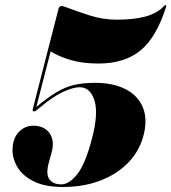

<svg xmlns="http://www.w3.org/2000/svg" viewBox="-20 -736 683 766"><path d="M30 -137Q30 -183 54.5 -208.8Q79 -234.5 112.5 -234.5Q156.5 -234.5 177.8 -204.5Q199 -174.5 185.5 -126L175.5 -90Q162 -42.5 176.5 -21.5Q191 -0.5 224.5 -0.5Q255.5 -0.5 287.8 -40.5Q320 -80.5 346.5 -181.5Q373.5 -283 356.8 -335.5Q340 -388 297.5 -388Q272 -388 231.2 -369.2Q190.5 -350.5 138 -306Q129 -298.5 124.5 -295Q120 -291.5 115.5 -291.5Q108 -291.5 111 -302L213.5 -701Q216.5 -712 225 -712Q230 -712 235 -710.2Q240 -708.5 245.5 -706.5Q289 -690 340 -673.8Q391 -657.5 446 -657.5Q512.5 -657.5 559.2 -669.8Q606 -682 633.5 -711Q639.5 -717 641.5 -716Q644 -714.5 642.5 -708Q603 -584.5 539 -533.5Q475 -482.5 373.5 -482.5Q309 -482.5 261.2 -496.8Q213.5 -511 182 -531L125 -309.5Q170.5 -347 205.5 -368Q240.5 -389 276 -397.2Q311.5 -405.5 360 -405.5Q433 -405.5 482.8 -379.2Q532.5 -353 551.2 -304.5Q570 -256 550.5 -188Q533 -128.5 488.5 -84Q444 -39.5 378.2 -14.8Q312.5 10 231 10Q160.5 10 116 -11.8Q71.5 -33.5 50.8 -67.2Q30 -101 30 -137Z"/></svg>

Font: Fraunces 144pt Black
Style: Italic
Weight: 900
Italic angle: -16°
Version: Version 1.000;[0bf87f6ff]